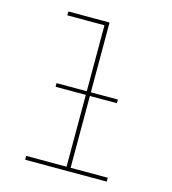

<svg xmlns="http://www.w3.org/2000/svg" viewBox="-109 -825 819 914"><g transform="rotate(15 300.0 -367.5)"><path d="M99 0V-19H298V-716H115V-735H318V-19H501V0ZM149 -373V-391H451V-373Z"/></g></svg>

Font: Iosevka Slab Thin Extended
Style: Regular
Weight: 100
Width: 7
Monospace: yes
Designer: Belleve Invis
Foundry: Belleve Invis
Version: Version 11.1.1; ttfautohint (v1.8.3)